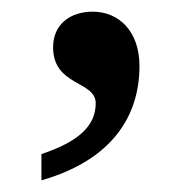

<svg xmlns="http://www.w3.org/2000/svg" viewBox="-20 -155 319 329"><path d="M51 154C173 119 219 43 219 -42C219 -101 184 -135 139 -135C101 -135 71 -114 71 -74C71 -7 144 -17 144 22C144 61 114 88 51 109Z"/></svg>

Font: Noto Serif Devanagari Medium
Style: Regular
Weight: 500
Designer: Universal Thirst, Indian Type Foundry and the Monotype Design Team
Foundry: Monotype Imaging Inc.
Version: Version 2.004